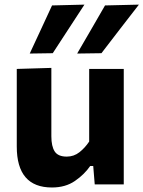

<svg xmlns="http://www.w3.org/2000/svg" viewBox="-20 -797 620 830"><path d="M204.5 13.5Q52.5 13.5 52.5 -163.5V-499L202 -503.5V-208Q202 -164.5 216.5 -142.2Q231 -120 268.5 -120Q299.5 -120 323.5 -139Q347.5 -158 365.5 -185V-499H515V0H389.5L383 -79.5H370Q345 -43 304 -14.8Q263 13.5 204.5 13.5ZM313.5 -565.5Q343.5 -617.5 374 -669.5Q404 -721.5 434 -773.5L580.5 -777Q538.5 -723 498 -670.5Q457.5 -617.5 418.5 -567ZM108.5 -565.5Q133 -618 157 -669.8Q181 -721.5 205 -773.5L345 -777Q309.5 -723 275.5 -670.5Q241 -617.5 208 -567Z"/></svg>

Font: Heraclito
Style: Bold
Weight: 700
Designer: Kostas Bartsokas (font) & Cristiano Sobral (main changes)
Foundry: Kostas Bartsokas (font) & Cristiano Sobral (main changes)
Version: Version 1.00;July 8, 2020;FontCreator 13.0.0.2655 64-bit